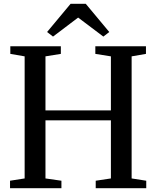

<svg xmlns="http://www.w3.org/2000/svg" viewBox="-20 -985 818 1005"><path d="M109 -51V-690L34 -703V-743H298.5V-703L218 -690V-407H560.5V-690L479 -703V-743H744V-703L669 -690V-51L745.5 -39V0H481V-39L560.5 -51V-355H218V-51L301.5 -39V0H32.5V-39ZM257.5 -793.5 226.5 -817.5 349.5 -965H429L552 -817.5L521 -793.5L389 -893Z"/></svg>

Font: Merriweather 60pt
Style: Regular
Weight: 400
Version: Version 2.100